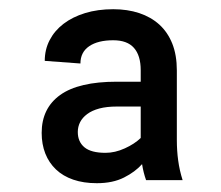

<svg xmlns="http://www.w3.org/2000/svg" viewBox="-20 -741 487 423"><path d="M301.8 -344.2Q295.9 -360.8 293 -379.4Q277.8 -362.3 253.2 -349.9Q228.5 -337.4 193.4 -337.4Q164.1 -337.4 141.4 -345.2Q118.7 -353 103.3 -367.7Q87.9 -382.3 79.8 -402.8Q71.8 -423.3 71.8 -448.2Q71.8 -502.4 112.5 -531.7Q153.3 -561 237.3 -561H290V-586.4Q290 -618.7 275.1 -635.5Q260.3 -652.3 229.5 -652.3Q195.8 -652.3 176.5 -639.2Q157.2 -626 157.2 -601.1L78.6 -606.9Q78.6 -631.8 89.4 -652.6Q100.1 -673.3 119.9 -688.5Q139.6 -703.6 167.5 -712.2Q195.3 -720.7 229.5 -720.7Q260.7 -720.7 286.6 -712.2Q312.5 -703.6 331.1 -686.8Q349.6 -669.9 359.6 -644.8Q369.6 -619.6 369.6 -585.9V-432.6Q369.6 -408.7 372.6 -387.2Q375.5 -365.7 382.3 -344.2ZM212.4 -404.3Q233.4 -404.3 254.9 -414.1Q276.4 -423.8 290 -437V-506.3H237.8Q215.3 -506.3 199 -502Q182.6 -497.6 172.1 -489.7Q161.6 -481.9 156.5 -471.9Q151.4 -461.9 151.4 -450.2Q151.4 -428.7 166 -416.5Q180.7 -404.3 212.4 -404.3Z"/></svg>

Font: Dirooz
Style: Regular
Weight: 400
Foundry: DejaVu fonts team - Redesigned by Saber Rastikerdar
Version: Version 0.2.1